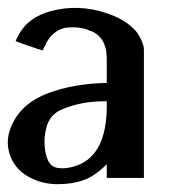

<svg xmlns="http://www.w3.org/2000/svg" viewBox="-20 -455 459 491"><path d="M20 -350 23 -357 27 -364Q52 -415 124.5 -430Q197 -445 272 -414Q293 -405 308.5 -393Q324 -381 331 -371Q338 -361 342.5 -350Q347 -339 347.5 -334.5Q348 -330 348 -327V-105V-14V-7V0H340H333H268H261H253V-8V-15Q253 -18 253 -25Q253 -32 253 -35Q223 -5 194 5.5Q165 16 128 16Q93 16 65 3Q21 -16 6 -57Q-9 -98 13 -141Q38 -192 102.5 -216.5Q167 -241 253 -243V-305Q253 -355 219 -373Q216 -375 211 -376Q198 -382 183.5 -384Q169 -386 152 -384.5Q135 -383 119.5 -371Q104 -359 95 -338L92 -332L89 -326L83 -328L76 -330L35 -344L28 -347ZM138 -175Q107 -162 98.5 -128.5Q90 -95 97 -62Q102 -40 113 -31.5Q124 -23 148 -25Q257 -38 253 -196Q189 -197 138 -175Z"/></svg>

Font: Loyal Sans
Style: Boldv1
Weight: 700
Version: Version 001.000